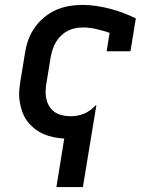

<svg xmlns="http://www.w3.org/2000/svg" viewBox="-20 -558 640 783"><path d="M210 205 242 7Q220 6 198.5 1.5Q177 -3 157.5 -11.5Q138 -20 121 -33.5Q104 -47 91.5 -63.5Q79 -80 71.5 -100.5Q64 -121 60.5 -142.5Q57 -164 58.5 -186.5Q60 -209 64 -232L82 -342Q86 -369 95.5 -395.5Q105 -422 121.5 -445.5Q138 -469 160.5 -487.5Q183 -506 209 -517.5Q235 -529 262.5 -533.5Q290 -538 317 -538Q346 -538 374.5 -533.5Q403 -529 430 -522Q457 -515 483 -505Q509 -495 534 -483L512 -349H415L427 -424Q401 -433 373.5 -439.5Q346 -446 318 -446Q303 -446 287 -443Q271 -440 256.5 -432.5Q242 -425 229.5 -413Q217 -401 208.5 -387Q200 -373 195 -357.5Q190 -342 187 -327L169 -217Q166 -200 166 -183Q166 -166 170 -150.5Q174 -135 183 -121.5Q192 -108 205.5 -99.5Q219 -91 235 -87.5Q251 -84 268 -84Q282 -84 296 -86.5Q310 -89 323 -94.5Q336 -100 348.5 -109Q361 -118 371 -129H373L318 205Z"/></svg>

Font: Iosevka Slab Semibold Extended
Style: Italic
Weight: 600
Width: 7
Italic angle: -9°
Monospace: yes
Designer: Belleve Invis
Foundry: Belleve Invis
Version: Version 11.1.0; ttfautohint (v1.8.3)